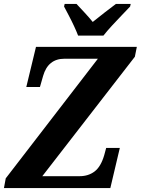

<svg xmlns="http://www.w3.org/2000/svg" viewBox="-20 -951 712 971"><path d="M0 0 9 -49 475 -654H306Q223 -654 198 -567L182 -511H113L162 -714H672L662 -664L194 -60H383Q427 -60 458.5 -84Q490 -108 507 -166L517 -203H586L538 0ZM375 -771Q367 -792 354.5 -819Q342 -846 328 -872.5Q314 -899 304 -918L307 -931H367Q383 -914 408 -887Q433 -860 449 -840Q474 -860 509 -887.5Q544 -915 566 -931H641L638 -918Q620 -899 595.5 -873.5Q571 -848 546.5 -821.5Q522 -795 503 -771Z"/></svg>

Font: Noto Serif SemiCondensed
Style: Bold Italic
Weight: 700
Width: 4
Italic angle: -12°
Designer: Monotype Design Team
Foundry: Monotype Imaging Inc.
Version: Version 2.014